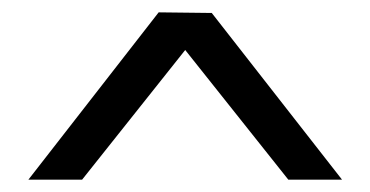

<svg xmlns="http://www.w3.org/2000/svg" viewBox="-20 -765 600 311"><path d="M534 -474H447L280 -684L113 -474H26L237 -745L323 -744Z"/></svg>

Font: Kaisei HarunoUmi
Style: Bold
Weight: 700
Designer: Font-Kai, 金井和夫
Foundry: KAZUO KANAI
Version: Version 5.003